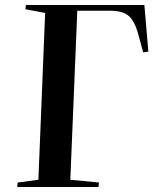

<svg xmlns="http://www.w3.org/2000/svg" viewBox="-20 -750 619 770"><path d="M51 -18 134 -29 161 -698 82 -713 84 -730H559L575 -543L554 -540L536 -607Q521 -665 496.5 -686Q472 -707 421 -707H290L262 -29L377 -18L375 0H49Z"/></svg>

Font: Literata 72pt SemiBold
Style: Italic
Weight: 600
Italic angle: -2°
Designer: Latin by Veronika Burian and Jose Scaglione. Greek by Irene Vlachou. Cyrillic by Vera Evstafieva
Foundry: TypeTogether
Version: Version 3.002